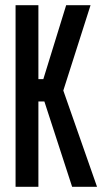

<svg xmlns="http://www.w3.org/2000/svg" viewBox="-20 -720 397 740"><path d="M329 -700H235L147 -415H128V-700H40V0H128V-329H151L258 0H354L224 -371Z"/></svg>

Font: Queering
Style: Regular
Weight: 400
Designer: Adam Naccarato
Foundry: adamnac
Version: Version 2.000;hotconv 1.0.109;makeotfexe 2.5.65596